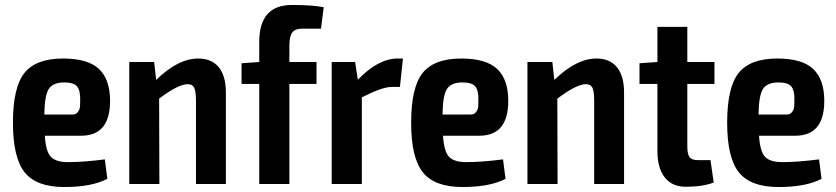

<svg xmlns="http://www.w3.org/2000/svg" viewBox="-20 -739 3358 771"><path d="M253 -88Q316 -88 401 -99L411 -21Q349 12 238 12Q126 12 79 -47Q32 -106 32 -246Q32 -389 78.5 -446.5Q125 -504 233 -504Q333 -504 377.5 -462Q422 -420 422 -334Q422 -194 306 -194H160Q164 -130 184.5 -109Q205 -88 253 -88ZM238 -408Q193 -408 176 -382Q159 -356 158 -279H272Q285 -279 292.5 -289Q300 -299 301 -309Q302 -319 302 -336Q303 -376 289.5 -392Q276 -408 238 -408Z M776 -504Q830 -504 858.5 -469Q887 -434 887 -368V0H767V-331Q767 -372 760 -386.5Q753 -401 734 -401Q696 -401 619 -343L620 0H499V-490H599L607 -418Q695 -504 776 -504Z M1269 -624H1194Q1165 -624 1153.5 -608.5Q1142 -593 1142 -555V-490H1251V-402H1142V0H1021V-402H950V-485L1021 -490V-571Q1021 -719 1152 -719Q1235 -719 1280 -710Z M1598 -504 1586 -390H1553Q1515 -390 1433 -348V0H1312V-490H1406L1417 -419Q1499 -504 1577 -504Z M1852 -88Q1915 -88 2000 -99L2010 -21Q1948 12 1837 12Q1725 12 1678 -47Q1631 -106 1631 -246Q1631 -389 1677.5 -446.5Q1724 -504 1832 -504Q1932 -504 1976.5 -462Q2021 -420 2021 -334Q2021 -194 1905 -194H1759Q1763 -130 1783.5 -109Q1804 -88 1852 -88ZM1837 -408Q1792 -408 1775 -382Q1758 -356 1757 -279H1871Q1884 -279 1891.5 -289Q1899 -299 1900 -309Q1901 -319 1901 -336Q1902 -376 1888.5 -392Q1875 -408 1837 -408Z M2375 -504Q2429 -504 2457.5 -469Q2486 -434 2486 -368V0H2366V-331Q2366 -372 2359 -386.5Q2352 -401 2333 -401Q2295 -401 2218 -343L2219 0H2098V-490H2198L2206 -418Q2294 -504 2375 -504Z M2740 -402V-152Q2740 -120 2749 -108Q2758 -96 2783 -96H2833L2846 -6Q2801 11 2734 11Q2679 11 2649.5 -26.5Q2620 -64 2620 -132V-402H2548V-485L2620 -490V-631H2740V-490H2849V-402Z M3121 -88Q3184 -88 3269 -99L3279 -21Q3217 12 3106 12Q2994 12 2947 -47Q2900 -106 2900 -246Q2900 -389 2946.5 -446.5Q2993 -504 3101 -504Q3201 -504 3245.5 -462Q3290 -420 3290 -334Q3290 -194 3174 -194H3028Q3032 -130 3052.5 -109Q3073 -88 3121 -88ZM3106 -408Q3061 -408 3044 -382Q3027 -356 3026 -279H3140Q3153 -279 3160.5 -289Q3168 -299 3169 -309Q3170 -319 3170 -336Q3171 -376 3157.5 -392Q3144 -408 3106 -408Z"/></svg>

Font: Exo 2 Semi Bold Condensed
Style: Regular
Weight: 600
Width: 3
Designer: Natanael Gama
Version: Version 1.001;PS 001.001;hotconv 1.0.70;makeotf.lib2.5.58329